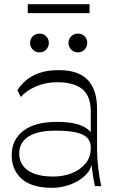

<svg xmlns="http://www.w3.org/2000/svg" viewBox="-20 -892 559 920"><path d="M435 0Q426 -40 420.5 -85Q415 -130 415 -162V-356Q415 -432 374.5 -465Q334 -498 253 -498Q198 -498 150.5 -477Q103 -456 80 -427L63 -460Q78 -483 102.5 -505Q127 -527 166 -541.5Q205 -556 261 -556Q356 -556 400.5 -509Q445 -462 445 -371V-179Q445 -136 450.5 -89Q456 -42 465 0ZM230 8Q132 8 84 -35Q36 -78 36 -148Q36 -222 91.5 -265Q147 -308 253 -308Q335 -308 379 -286Q423 -264 425 -232L422 -126Q421 -84 391 -54Q361 -24 317.5 -8Q274 8 230 8ZM235 -46Q282 -46 322.5 -61.5Q363 -77 389 -107.5Q415 -138 415 -182Q416 -212 399 -230.5Q382 -249 344.5 -257.5Q307 -266 245 -266Q186 -266 147.5 -252.5Q109 -239 90.5 -214.5Q72 -190 72 -156Q72 -124 89.5 -99Q107 -74 143.5 -60Q180 -46 235 -46ZM169 -641Q150 -641 137 -654.5Q124 -668 124 -686Q124 -705 137 -718Q150 -731 169 -731Q189 -731 201.5 -718Q214 -705 214 -686Q214 -668 201.5 -654.5Q189 -641 169 -641ZM353 -641Q334 -641 321 -654.5Q308 -668 308 -686Q308 -705 321 -718Q334 -731 353 -731Q373 -731 385.5 -718Q398 -705 398 -686Q398 -668 385.5 -654.5Q373 -641 353 -641ZM113 -829V-872H409V-829Z"/></svg>

Font: Savate ExtraLight
Style: Regular
Weight: 200
Designer: Max Esnée
Foundry: Plomb Type
Version: Version 2.000